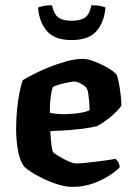

<svg xmlns="http://www.w3.org/2000/svg" viewBox="-20 -730 517 750"><path d="M263.5 0Q236.5 0 205.5 -9.8Q174.5 -19.5 146 -33.5Q117.5 -47.5 97.5 -61Q77.5 -74.5 72.5 -82Q57 -103.5 50 -143.2Q43 -183 43 -226Q43 -264 46.5 -301Q50 -338 56.2 -368.8Q62.5 -399.5 69 -417Q83.5 -426 110.8 -440Q138 -454 171.5 -467.5Q205 -481 239.5 -490.5Q274 -500 303.5 -500Q322.5 -500 349.2 -489.8Q376 -479.5 400.5 -465.2Q425 -451 435 -439Q440.5 -427 444.8 -403.5Q449 -380 451.8 -355.8Q454.5 -331.5 454 -316.5Q441.5 -299.5 424 -283.8Q406.5 -268 389.2 -256Q372 -244 359.5 -237.5Q338.5 -232 309 -228Q279.5 -224 245.8 -221.5Q212 -219 176.5 -218Q178 -185.5 181 -162.8Q184 -140 188 -135Q190.5 -131.5 201.8 -124.5Q213 -117.5 227 -110Q241 -102.5 254.5 -97Q268 -91.5 275.5 -91.5Q289 -91.5 309.5 -93.5Q330 -95.5 352.8 -98.2Q375.5 -101 396.5 -104Q417.5 -107 432 -109.5Q436.5 -105 441.5 -97Q446.5 -89 447.5 -76Q433.5 -61.5 405.8 -43.5Q378 -25.5 341.5 -12.8Q305 0 263.5 0ZM238 -284Q254.5 -284.5 271.8 -286.2Q289 -288 304.5 -291.2Q320 -294.5 330 -299.5Q330 -310.5 328.8 -327Q327.5 -343.5 325.5 -359.5Q323.5 -375.5 319.5 -384Q315.5 -390.5 306.2 -397Q297 -403.5 287.5 -407.5Q278 -411.5 271.5 -411.5Q263.5 -411.5 246.5 -408.2Q229.5 -405 212.5 -400Q195.5 -395 186.5 -390.5Q182 -378 179.2 -360Q176.5 -342 175.5 -323.5Q174.5 -305 174.5 -289.5Q188 -286.5 205.2 -285Q222.5 -283.5 238 -284ZM260 -573.5Q193.3 -573.5 163.2 -608.8Q133 -644 128.5 -700.3Q134.5 -703.5 149.5 -706.5Q164.5 -709.5 183 -709.5Q190.8 -674.5 207.8 -661.8Q224.9 -649 259.9 -649Q295 -649 312.6 -661.8Q330.2 -674.5 337 -709.5Q360.5 -709.5 373.6 -706.5Q386.8 -703.5 392 -700.5Q387 -642.5 356.5 -608Q326 -573.5 260 -573.5Z"/></svg>

Font: Texturina Medium
Style: Regular
Weight: 500
Designer: Guillermo Torres Carreño
Foundry: Omnibus-Type
Version: Version 1.003